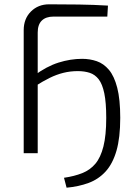

<svg xmlns="http://www.w3.org/2000/svg" viewBox="-20 -711 625 891"><path d="M289 160 277 114Q325 107 361.5 92.5Q398 78 422.5 49Q447 20 460 -31.5Q473 -83 473 -164Q473 -235 464 -278Q455 -321 438 -343Q421 -365 396.5 -373Q372 -381 341 -381Q306 -381 274 -373Q242 -365 210.5 -349.5Q179 -334 143 -311L138 -360Q196 -403 251.5 -420.5Q307 -438 361 -438Q397 -438 429 -427Q461 -416 485.5 -387Q510 -358 524 -304Q538 -250 538 -164Q538 -72 520.5 -11.5Q503 49 470 85Q437 121 391 138Q345 155 289 160ZM208 -691Q277 -691 346 -690Q415 -689 481 -685L478 -634H228Q193 -634 174 -615.5Q155 -597 155 -560V0H90V-571Q90 -624 123.5 -657.5Q157 -691 208 -691Z"/></svg>

Font: Exo 2 Light
Style: Regular
Weight: 300
Designer: Natanael Gama
Foundry: Natanael Gama
Version: Version 2.010